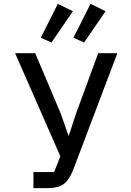

<svg xmlns="http://www.w3.org/2000/svg" viewBox="-20 -973 680 993"><path d="M153 -83H260L292 -165L58 -698H162L294 -386L334 -272H336L373 -385L488 -698H587L361 -101Q345 -60 327.5 -38.5Q310 -17 285.5 -8.5Q261 0 221 0H153ZM246 -753 191 -778 279 -953 357 -915ZM448 -953 526 -915 415 -753 360 -778Z"/></svg>

Font: Writer
Style: Regular
Weight: 400
Monospace: yes
Designer: Mike Abbink, Paul van der Laan, Pieter van Rosmalen
Foundry: Bold Monday
Version: Version 2.001 2020